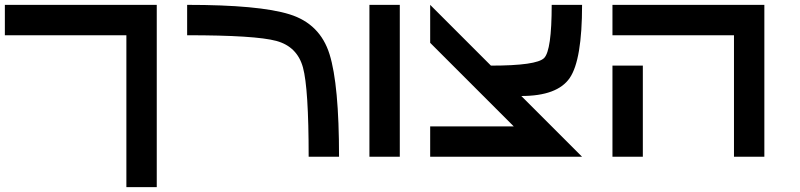

<svg xmlns="http://www.w3.org/2000/svg" viewBox="-20 -645 3290 790"><path d="M0 -500V-625H625V125H500V-500Z M750 -625Q1046.9 -625 1171.9 -585.9Q1296.9 -546.9 1335.9 -421.9Q1375 -296.9 1375 0H1250Q1250 -281.2 1226.6 -367.2Q1203.1 -453.1 1117.2 -476.6Q1031.2 -500 750 -500Z M1625 -625V0H1500V-625Z M1750 0V-125H2093.8L1750 -468.8V-625L2000 -375Q2187.5 -375 2218.8 -406.2Q2250 -437.5 2250 -625H2375Q2375 -398.4 2324.2 -324.2Q2273.4 -250 2125 -250L2375 0Z M3125 -625V0H3000V-500H2500V-625ZM2625 -375V0H2500V-375Z"/></svg>

Font: CraftyPE
Style: Regular
Weight: 400
Designer: Erek Butcher
Foundry: Haunted Coop
Version: Version 0.018;April 4, 2024;FontCreator 15.0.0.2962 64-bit